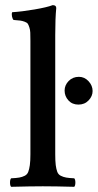

<svg xmlns="http://www.w3.org/2000/svg" viewBox="-20 -718 377 740"><path d="M97.2 -123V-561Q97.2 -581.1 96.7 -592.3Q96.2 -603.5 93 -613Q89.8 -622.6 86.9 -626.7Q84 -630.9 75 -634.3Q65.9 -637.7 57.9 -638.7Q49.8 -639.6 32.2 -641.1Q27.8 -646 26.1 -655.3Q24.4 -664.6 26.9 -670.9Q64.9 -673.3 113.3 -681.6Q161.6 -689.9 183.1 -698.2Q196.8 -698.2 196.8 -687Q192.9 -647.9 192.9 -583V-123Q192.9 -97.2 194.8 -81.8Q196.8 -66.4 200.7 -55.9Q204.6 -45.4 214.4 -40.5Q224.1 -35.6 234.9 -33.7Q245.6 -31.7 266.1 -30.8Q270.5 -26.4 270.5 -14.4Q270.5 -2.4 266.1 2Q193.8 0 145 0Q99.1 0 22.9 2Q18.6 -2.4 18.6 -14.4Q18.6 -26.4 22.9 -30.8Q43.5 -31.7 54.4 -33.7Q65.4 -35.6 75.2 -40.5Q85 -45.4 88.9 -55.7Q92.8 -65.9 95 -81.5Q97.2 -97.2 97.2 -123ZM229 -369.1Q229 -389.6 244.6 -405.8Q260.3 -421.9 284.2 -421.9Q305.7 -421.9 321.3 -405Q336.9 -388.2 336.9 -367.2Q336.9 -347.2 321.5 -331.1Q306.2 -314.9 282.2 -314.9Q258.3 -314.9 243.7 -331.1Q229 -347.2 229 -369.1Z"/></svg>

Font: Common Serif Medium
Style: Regular
Weight: 500
Designer: Philipp H. Poll, Khaled Hosny
Foundry: Stefan Peev, Context Ltd.
Version: Version 1.026